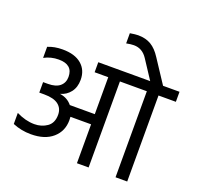

<svg xmlns="http://www.w3.org/2000/svg" viewBox="-149 -1046 1237 1206"><g transform="rotate(20 469.5 -443.5)"><path d="M829 -642H939V-575H823V0H745V-575H565V0H487V-260H349Q350 -253 350 -238Q350 -164 297.5 -118Q245 -72 152 -72Q87 -72 30 -96V-170Q92 -139 151 -139Q199 -139 235.5 -164.5Q272 -190 272 -245Q272 -288 241 -312Q210 -336 147 -336H113V-406H145Q198 -406 225 -429Q252 -452 252 -491Q252 -573 158 -573Q105 -573 61 -549V-623Q104 -641 159 -641Q241 -641 285.5 -603Q330 -565 330 -500Q330 -450 304.5 -417Q279 -384 238 -373Q289 -366 320 -328H487V-575H396V-642H743L661 -767Q627 -819 570 -819Q550 -819 520 -813V-881Q556 -887 574 -887Q625 -887 661 -865.5Q697 -844 727 -797Z"/></g></svg>

Font: Hind Regular
Style: Regular
Weight: 400
Designer: Manushi Parikh, Satya Rajpurohit
Foundry: Indian Type Foundry
Version: Version 1.201;PS 1.0;hotconv 1.0.78;makeotf.lib2.5.61930; tt